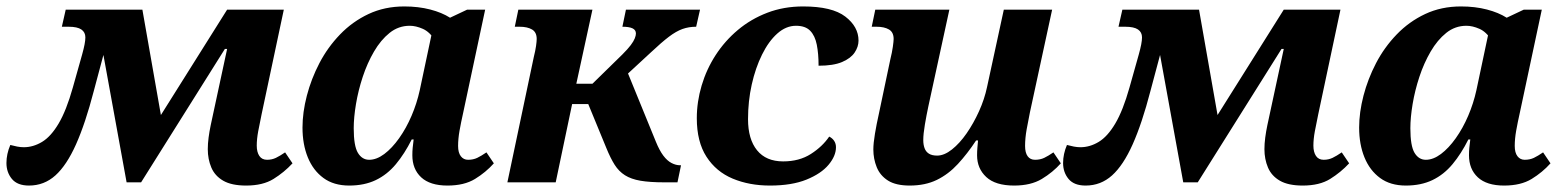

<svg xmlns="http://www.w3.org/2000/svg" viewBox="-55 -566 4845 596"><path d="M35 10Q-1 10 -18 -10.5Q-35 -31 -35 -60Q-35 -74 -32 -88Q-29 -102 -23 -116Q-12 -113 -1.5 -111Q9 -109 19 -109Q48 -109 75.5 -125.5Q103 -142 127 -182.5Q151 -223 171 -294L200 -397Q205 -415 207.5 -428Q210 -441 210 -450Q210 -466 197.5 -474.5Q185 -483 158 -483H137L149 -536H387L452 -166L420 -170L650 -536H826L757 -211Q751 -183 746.5 -158.5Q742 -134 742 -114Q742 -94 750 -82Q758 -70 774 -70Q789 -70 801.5 -76Q814 -82 830 -93L853 -59Q827 -31 794 -10.5Q761 10 709 10Q664 10 638 -5Q612 -20 601 -46Q590 -72 590 -103Q590 -120 592.5 -139Q595 -158 599 -177L650 -414H643L383 0H338L261 -423L283 -459L236 -283Q210 -183 181 -118Q152 -53 117 -21.5Q82 10 35 10Z M1029 10Q981 10 949 -13.5Q917 -37 900.5 -77.5Q884 -118 884 -170Q884 -217 897.5 -269Q911 -321 936.5 -370Q962 -419 1000.5 -459Q1039 -499 1089 -522.5Q1139 -546 1200 -546Q1244 -546 1280.5 -536.5Q1317 -527 1342 -511L1395 -536H1451L1383 -217Q1376 -186 1371.5 -160.5Q1367 -135 1367 -113Q1367 -92 1375.5 -81Q1384 -70 1398 -70Q1414 -70 1426.5 -76Q1439 -82 1455 -93L1478 -59Q1453 -31 1419.5 -10.5Q1386 10 1334 10Q1280 10 1252.5 -15.5Q1225 -41 1225 -84Q1225 -97 1226 -107Q1227 -117 1229 -133H1223Q1201 -89 1174 -56.5Q1147 -24 1111.5 -7Q1076 10 1029 10ZM1091 -70Q1114 -70 1138 -88Q1162 -106 1184 -137Q1206 -168 1222.5 -206.5Q1239 -245 1248 -286L1291 -489L1295 -441Q1279 -467 1257.5 -476.5Q1236 -486 1217 -486Q1182 -486 1154.5 -464Q1127 -442 1106 -406Q1085 -370 1071 -327.5Q1057 -285 1050 -243Q1043 -201 1043 -168Q1043 -113 1056 -91.5Q1069 -70 1091 -70Z M1520 0 1602 -389Q1607 -409 1609 -423.5Q1611 -438 1611 -445Q1611 -466 1596.5 -474.5Q1582 -483 1558 -483H1543L1554 -536H1784L1734 -306H1784L1877 -397Q1894 -414 1903 -426Q1912 -438 1915.5 -447Q1919 -456 1919 -462Q1919 -473 1908.5 -478Q1898 -483 1877 -483L1888 -536H2118L2106 -483Q2083 -483 2063.5 -476Q2044 -469 2021.5 -452Q1999 -435 1965 -403L1873 -318L1883 -366L1981 -126Q1992 -99 2004 -83Q2016 -67 2029.5 -60Q2043 -53 2056 -53H2059L2048 0H2007Q1962 0 1933 -5Q1904 -10 1885 -22Q1866 -34 1853 -54.5Q1840 -75 1827 -107L1771 -243H1721L1670 0Z M2335 10Q2271 10 2219.5 -11.5Q2168 -33 2138 -79.5Q2108 -126 2108 -199Q2108 -250 2123 -300.5Q2138 -351 2166.5 -395Q2195 -439 2235.5 -473Q2276 -507 2327 -526.5Q2378 -546 2438 -546Q2528 -546 2569 -514.5Q2610 -483 2610 -440Q2610 -421 2598 -403Q2586 -385 2559 -373.5Q2532 -362 2486 -362Q2486 -399 2480.5 -427Q2475 -455 2460 -470.5Q2445 -486 2416 -486Q2385 -486 2358 -462Q2331 -438 2310.5 -396.5Q2290 -355 2278.5 -303.5Q2267 -252 2267 -196Q2267 -134 2295 -99.5Q2323 -65 2376 -65Q2426 -65 2462 -88Q2498 -111 2519 -142Q2529 -137 2534.5 -128.5Q2540 -120 2540 -109Q2540 -82 2517 -54.5Q2494 -27 2448.5 -8.5Q2403 10 2335 10Z M2769 10Q2726 10 2701.5 -5.5Q2677 -21 2666.5 -47Q2656 -73 2656 -102Q2656 -121 2661 -151Q2666 -181 2673 -212L2709 -383Q2714 -403 2716.5 -420.5Q2719 -438 2719 -445Q2719 -466 2704.5 -474.5Q2690 -483 2666 -483H2651L2662 -536H2892L2827 -237Q2821 -209 2816 -179.5Q2811 -150 2811 -131Q2811 -117 2815 -106Q2819 -95 2828.5 -89Q2838 -83 2854 -83Q2876 -83 2900 -102Q2924 -121 2945.5 -152Q2967 -183 2984 -220.5Q3001 -258 3009 -296L3061 -536H3211L3142 -217Q3137 -193 3132 -165Q3127 -137 3127 -113Q3127 -92 3135 -81Q3143 -70 3158 -70Q3174 -70 3186.5 -76Q3199 -82 3215 -93L3238 -59Q3213 -31 3179 -10.5Q3145 10 3093 10Q3035 10 3006.5 -16.5Q2978 -43 2978 -84Q2978 -96 2979 -107.5Q2980 -119 2981 -130H2975Q2948 -89 2918.5 -57Q2889 -25 2853 -7.5Q2817 10 2769 10Z M3315 10Q3279 10 3262 -10.5Q3245 -31 3245 -60Q3245 -74 3248 -88Q3251 -102 3257 -116Q3268 -113 3278.5 -111Q3289 -109 3299 -109Q3328 -109 3355.5 -125.5Q3383 -142 3407 -182.5Q3431 -223 3451 -294L3480 -397Q3485 -415 3487.5 -428Q3490 -441 3490 -450Q3490 -466 3477.5 -474.5Q3465 -483 3438 -483H3417L3429 -536H3667L3732 -166L3700 -170L3930 -536H4106L4037 -211Q4031 -183 4026.5 -158.5Q4022 -134 4022 -114Q4022 -94 4030 -82Q4038 -70 4054 -70Q4069 -70 4081.5 -76Q4094 -82 4110 -93L4133 -59Q4107 -31 4074 -10.5Q4041 10 3989 10Q3944 10 3918 -5Q3892 -20 3881 -46Q3870 -72 3870 -103Q3870 -120 3872.5 -139Q3875 -158 3879 -177L3930 -414H3923L3663 0H3618L3541 -423L3563 -459L3516 -283Q3490 -183 3461 -118Q3432 -53 3397 -21.5Q3362 10 3315 10Z M4309 10Q4261 10 4229 -13.5Q4197 -37 4180.5 -77.5Q4164 -118 4164 -170Q4164 -217 4177.5 -269Q4191 -321 4216.5 -370Q4242 -419 4280.5 -459Q4319 -499 4369 -522.5Q4419 -546 4480 -546Q4524 -546 4560.5 -536.5Q4597 -527 4622 -511L4675 -536H4731L4663 -217Q4656 -186 4651.5 -160.5Q4647 -135 4647 -113Q4647 -92 4655.5 -81Q4664 -70 4678 -70Q4694 -70 4706.5 -76Q4719 -82 4735 -93L4758 -59Q4733 -31 4699.5 -10.5Q4666 10 4614 10Q4560 10 4532.5 -15.5Q4505 -41 4505 -84Q4505 -97 4506 -107Q4507 -117 4509 -133H4503Q4481 -89 4454 -56.5Q4427 -24 4391.5 -7Q4356 10 4309 10ZM4371 -70Q4394 -70 4418 -88Q4442 -106 4464 -137Q4486 -168 4502.5 -206.5Q4519 -245 4528 -286L4571 -489L4575 -441Q4559 -467 4537.5 -476.5Q4516 -486 4497 -486Q4462 -486 4434.5 -464Q4407 -442 4386 -406Q4365 -370 4351 -327.5Q4337 -285 4330 -243Q4323 -201 4323 -168Q4323 -113 4336 -91.5Q4349 -70 4371 -70Z"/></svg>

Font: Noto Serif
Style: Italic
Weight: 400
Italic angle: -12°
Designer: Monotype Design Team
Foundry: Monotype Imaging Inc.
Version: Version 2.013